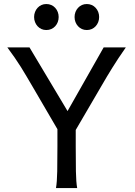

<svg xmlns="http://www.w3.org/2000/svg" viewBox="-20 -953 685 973"><path d="M129.4 -712.9 322.3 -390.1 505.4 -712.9H617.7Q596.2 -682.1 579.6 -657Q563 -631.8 549.1 -609.4Q535.2 -586.9 522.2 -565.4Q509.3 -543.9 495.6 -520L363.8 -294.4V-212.4Q363.8 -140.1 364.7 -84.7Q365.7 -29.3 371.1 0H263.7Q269 -29.3 270 -84.7Q271 -140.1 271 -212.4V-298.3L141.6 -520Q127.4 -543.9 114 -566.9Q100.6 -589.8 85.9 -613.3Q71.3 -636.7 54.4 -661.1Q37.6 -685.5 17.1 -712.9ZM152.8 -866.7Q152.8 -880.4 157.5 -892.3Q162.1 -904.3 170.4 -913.3Q178.7 -922.4 189.9 -927.5Q201.2 -932.6 214.8 -932.6Q228.5 -932.6 240 -927.5Q251.5 -922.4 259.8 -913.3Q268.1 -904.3 272.7 -892.3Q277.3 -880.4 277.3 -866.7Q277.3 -853 272.7 -841.1Q268.1 -829.1 259.8 -820.1Q251.5 -811 240 -805.9Q228.5 -800.8 214.8 -800.8Q201.2 -800.8 189.9 -805.9Q178.7 -811 170.4 -820.1Q162.1 -829.1 157.5 -841.1Q152.8 -853 152.8 -866.7ZM357.9 -866.7Q357.9 -880.4 362.5 -892.3Q367.2 -904.3 375.5 -913.3Q383.8 -922.4 395 -927.5Q406.2 -932.6 419.9 -932.6Q433.6 -932.6 445.1 -927.5Q456.5 -922.4 464.8 -913.3Q473.1 -904.3 477.8 -892.3Q482.4 -880.4 482.4 -866.7Q482.4 -853 477.8 -841.1Q473.1 -829.1 464.8 -820.1Q456.5 -811 445.1 -805.9Q433.6 -800.8 419.9 -800.8Q406.2 -800.8 395 -805.9Q383.8 -811 375.5 -820.1Q367.2 -829.1 362.5 -841.1Q357.9 -853 357.9 -866.7Z"/></svg>

Font: Andika Basic
Style: Regular
Weight: 400
Designer: Annie Olsen & Victor Gaultney
Foundry: SIL International
Version: Version 1.000